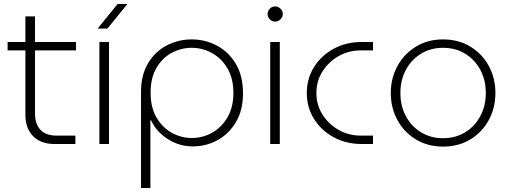

<svg xmlns="http://www.w3.org/2000/svg" viewBox="-20 -720 2552 960"><path d="M252 0Q184 0 145.5 -39Q107 -78 107 -145V-468H18V-510H107V-638H155V-510H360V-468H155V-154Q155 -100 182 -71Q209 -42 263 -42H357V0Z M477 0V-510H525V0ZM468 -577 568 -700H617L517 -577Z M939 -523Q872 -523 814 -493Q756 -463 720.5 -404Q685 -345 685 -259V220H732V-119H735Q761 -62 818.5 -25Q876 12 944 12Q1011 12 1068 -19.5Q1125 -51 1160 -110Q1195 -169 1195 -253Q1195 -341 1159 -401Q1123 -461 1064.5 -492Q1006 -523 939 -523ZM938 -481Q992 -481 1039.5 -455Q1087 -429 1117 -378.5Q1147 -328 1147 -255Q1147 -185 1118 -134.5Q1089 -84 1041.5 -57Q994 -30 940 -30Q886 -30 839 -56Q792 -82 762.5 -132.5Q733 -183 733 -257Q733 -330 762 -380Q791 -430 838 -455.5Q885 -481 938 -481Z M1331 0V-510H1379V0ZM1356 -612Q1340 -612 1329 -623.5Q1318 -635 1318 -650Q1318 -665 1329 -676.5Q1340 -688 1356 -688Q1371 -688 1382.5 -676.5Q1394 -665 1394 -650Q1394 -635 1382.5 -623.5Q1371 -612 1356 -612Z M1789 0Q1710 0 1648 -34Q1586 -68 1550 -125.5Q1514 -183 1514 -255Q1514 -327 1550 -384.5Q1586 -442 1648 -476Q1710 -510 1789 -510H1845V-468H1783Q1723 -468 1673 -439.5Q1623 -411 1592.5 -363Q1562 -315 1562 -255Q1562 -195 1592.5 -147Q1623 -99 1673 -70.5Q1723 -42 1783 -42H1845V0Z M2195 13Q2119 13 2060 -22.5Q2001 -58 1967.5 -119Q1934 -180 1934 -255Q1934 -330 1967.5 -390.5Q2001 -451 2060 -487Q2119 -523 2195 -523Q2272 -523 2331 -487.5Q2390 -452 2423.5 -391Q2457 -330 2457 -255Q2457 -180 2423.5 -119Q2390 -58 2331 -22.5Q2272 13 2195 13ZM2195 -29Q2258 -29 2306.5 -59Q2355 -89 2382 -140Q2409 -191 2409 -255Q2409 -319 2382 -370Q2355 -421 2306.5 -451Q2258 -481 2195 -481Q2133 -481 2084.5 -451Q2036 -421 2009 -370Q1982 -319 1982 -255Q1982 -191 2009 -140Q2036 -89 2084.5 -59Q2133 -29 2195 -29Z"/></svg>

Font: MuseoModerno ExtraLight
Style: Regular
Weight: 200
Designer: Pablo Cosgaya, Héctor Gatti, Marcela Romero, and the Authors of The MuseoModerno Project.
Foundry: Omnibus-Type Team
Version: Version 1.001